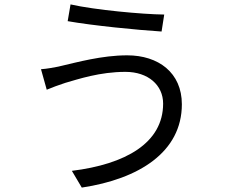

<svg xmlns="http://www.w3.org/2000/svg" viewBox="-20 -803 1040 871"><path d="M720 -333C720 -154 549 -58 306 -28L351 48C610 9 805 -113 805 -330C805 -473 699 -552 557 -552C442 -552 328 -520 258 -504C228 -497 194 -491 166 -489L192 -396C216 -406 245 -417 276 -427C335 -444 433 -477 549 -477C652 -477 720 -417 720 -333ZM300 -783 287 -707C400 -687 602 -667 713 -660L725 -737C627 -738 410 -758 300 -783Z"/></svg>

Font: Microsoft YaHei
Style: Regular
Weight: 400
Designer: Ryoko NISHIZUKA 西塚涼子 (kana, bopomofo & ideographs); Paul D. Hunt (Latin, Greek & Cyrillic); Sandoll Communications 산돌커뮤니
Foundry: Adobe
Version: Version 2.001;hotconv 1.0.111;makeotfexe 2.5.65597